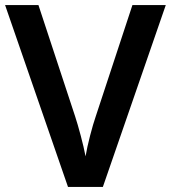

<svg xmlns="http://www.w3.org/2000/svg" viewBox="-20 -785 671 754"><path d="M631 -765H500L356 -328C343 -291 323 -215 316 -171C308 -215 287 -292 275 -328L131 -765H0L247 -51H384Z"/></svg>

Font: Noto Sans Tamil UI SemiBold
Style: Regular
Weight: 600
Designer: Jelle Bosma - Monotype Design Team
Foundry: Monotype Imaging Inc.
Version: Version 2.004